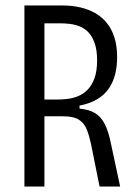

<svg xmlns="http://www.w3.org/2000/svg" viewBox="-20 -680 498 700"><path d="M69 0V-660H209Q243 -660 273 -653Q303 -646 327.5 -632Q352 -618 370 -595.5Q388 -573 397.5 -542.5Q407 -512 407 -471Q407 -440 400.5 -412Q394 -384 378.5 -360Q363 -336 336.5 -319.5Q310 -303 270 -295V-284Q303 -281 325 -268.5Q347 -256 361.5 -228.5Q376 -201 385 -154L418 0H343L312 -154Q306 -183 297 -206.5Q288 -230 268.5 -243Q249 -256 211 -256H142V0ZM142 -317H186Q203 -317 223 -319Q243 -321 262.5 -328.5Q282 -336 298 -351.5Q314 -367 324 -393.5Q334 -420 334 -460Q334 -498 325 -523Q316 -548 302 -562.5Q288 -577 270 -584Q252 -591 233.5 -593Q215 -595 199 -595H142Z"/></svg>

Font: Bricolage Grotesque Condensed Light
Style: Regular
Weight: 300
Width: 3
Designer: Mathieu Triay
Foundry: Atelier Triay
Version: Version 1.000;gftools[0.9.30]